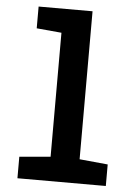

<svg xmlns="http://www.w3.org/2000/svg" viewBox="-54 -802 608 844"><g transform="rotate(5 250.0 -380.0)"><path d="M445 0V-95L320 -107V-760H82V-664L192 -654V-107L55 -95V0Z"/></g></svg>

Font: Noto Sans Mono UI Condensed
Style: Bold
Weight: 700
Width: 3
Designer: Monotype Design team
Foundry: Monotype Imaging Inc.
Version: 1.000